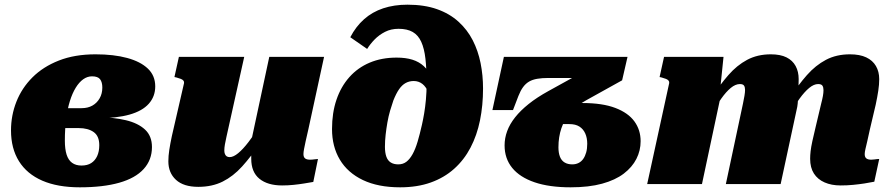

<svg xmlns="http://www.w3.org/2000/svg" viewBox="-20 -786 3809 820"><path d="M328 -79Q353 -79 369.5 -89.5Q386 -100 395 -119.5Q404 -139 404 -166Q404 -205 380 -222Q356 -239 316 -239H151L172 -324H328Q355 -324 374.5 -335Q394 -346 405.5 -366Q417 -386 417 -412Q417 -435 407.5 -447.5Q398 -460 373 -460Q353 -460 335.5 -447.5Q318 -435 303.5 -411.5Q289 -388 278.5 -354.5Q268 -321 262.5 -278Q257 -235 257 -185Q257 -149 264.5 -125.5Q272 -102 288 -90.5Q304 -79 328 -79ZM388 -554Q466 -554 523 -538.5Q580 -523 611.5 -493Q643 -463 643 -417Q643 -374 615.5 -343Q588 -312 533 -296.5Q478 -281 395 -281L448 -303L440 -264L400 -285Q466 -285 518 -272.5Q570 -260 599.5 -232.5Q629 -205 629 -158Q629 -103 593.5 -64Q558 -25 489 -5.5Q420 14 321 14Q226 14 160.5 -14.5Q95 -43 61 -97.5Q27 -152 27 -229Q27 -293 50 -351.5Q73 -410 118.5 -455.5Q164 -501 231.5 -527.5Q299 -554 388 -554Z M947 -201Q943 -183 940.5 -169Q938 -155 938 -143Q938 -135 940.5 -128.5Q943 -122 948 -118.5Q953 -115 961 -115Q977 -115 997.5 -132Q1018 -149 1041 -179Q1064 -209 1089 -247V-172Q1052 -117 1014 -75Q976 -33 931 -10.5Q886 12 827 12Q764 12 731.5 -18Q699 -48 699 -97Q699 -120 703 -146Q707 -172 714 -205L766 -431Q767 -437 763.5 -441.5Q760 -446 752.5 -449Q745 -452 734 -455L725 -457L744 -543H1023ZM1297 -234Q1290 -204 1285.5 -183.5Q1281 -163 1278.5 -149.5Q1276 -136 1276 -128Q1276 -115 1283 -109.5Q1290 -104 1304 -104Q1314 -104 1323 -105.5Q1332 -107 1338 -107L1318 -9Q1301 -6 1279.5 -2.5Q1258 1 1234 3.5Q1210 6 1185 6Q1123 6 1088 -22.5Q1053 -51 1053 -108Q1053 -112 1053 -117Q1053 -122 1053 -129Q1053 -136 1053 -145L1042 -132L1130 -543H1364Z M1682 -663Q1650 -663 1624.5 -650Q1599 -637 1580 -617.5Q1561 -598 1548 -577L1476 -627Q1500 -673 1535 -704Q1570 -735 1616.5 -750.5Q1663 -766 1720 -766Q1792 -766 1846 -747Q1900 -728 1938 -693.5Q1976 -659 1999 -614Q2022 -569 2032.5 -516.5Q2043 -464 2043 -408Q2043 -336 2030 -272Q2017 -208 1989.5 -155.5Q1962 -103 1919.5 -65Q1877 -27 1819.5 -6.5Q1762 14 1689 14Q1595 14 1530 -17Q1465 -48 1431.5 -104Q1398 -160 1398 -235Q1398 -304 1417 -360Q1436 -416 1472 -456.5Q1508 -497 1559 -518.5Q1610 -540 1674 -540Q1713 -540 1741.5 -531Q1770 -522 1790 -503.5Q1810 -485 1822 -458Q1834 -431 1841 -395L1825 -322Q1821 -363 1810.5 -389Q1800 -415 1784 -427.5Q1768 -440 1747 -440Q1728 -440 1712.5 -431.5Q1697 -423 1684.5 -405Q1672 -387 1660 -357Q1653 -337 1646 -313Q1639 -289 1634.5 -263Q1630 -237 1627 -211Q1624 -185 1624 -159Q1624 -134 1630 -117Q1636 -100 1649 -92Q1662 -84 1681 -84Q1701 -84 1715.5 -95Q1730 -106 1742 -127.5Q1754 -149 1763.5 -181Q1773 -213 1782 -253Q1787 -275 1791.5 -301.5Q1796 -328 1799 -360.5Q1802 -393 1802 -430Q1802 -491 1797 -535Q1792 -579 1779 -607.5Q1766 -636 1742.5 -649.5Q1719 -663 1682 -663Z M2484 -358Q2442 -335 2416 -305Q2390 -275 2377.5 -238Q2365 -201 2365 -157Q2365 -133 2371.5 -116.5Q2378 -100 2391.5 -92Q2405 -84 2424 -84Q2439 -84 2451 -90Q2463 -96 2471 -107.5Q2479 -119 2483.5 -135Q2488 -151 2488 -172Q2488 -197 2479.5 -216Q2471 -235 2454.5 -245.5Q2438 -256 2412 -256H2279L2351 -346H2467Q2553 -346 2608 -325Q2663 -304 2689.5 -267.5Q2716 -231 2716 -183Q2716 -143 2698 -107.5Q2680 -72 2644 -44.5Q2608 -17 2551.5 -1.5Q2495 14 2417 14Q2326 14 2263 -7.5Q2200 -29 2167.5 -69Q2135 -109 2135 -165Q2135 -196 2146 -226Q2157 -256 2180 -285Q2203 -314 2238 -342Q2273 -370 2322 -397L2485 -487L2458 -453H2322Q2295 -453 2274.5 -449.5Q2254 -446 2239.5 -437.5Q2225 -429 2214 -414Q2203 -399 2194 -376L2171 -316H2083L2132 -543H2660L2637 -443Z M2744 0H2978L3064 -404L3055 -397L3070 -543H2816L2797 -457L2806 -455Q2817 -452 2824.5 -449Q2832 -446 2835.5 -441.5Q2839 -437 2838 -431ZM3695 -233 3720 -339Q3727 -372 3731 -398.5Q3735 -425 3735 -448Q3735 -480 3721 -504Q3707 -528 3679.5 -541Q3652 -554 3610 -554Q3552 -554 3507.5 -530.5Q3463 -507 3426 -465Q3389 -423 3353 -368L3351 -298Q3374 -336 3395 -365Q3416 -394 3436 -410.5Q3456 -427 3474 -427Q3488 -427 3492.5 -420Q3497 -413 3497 -401Q3497 -390 3494.5 -376Q3492 -362 3487 -343L3464 -246Q3455 -209 3449.5 -183.5Q3444 -158 3442 -140.5Q3440 -123 3440 -108Q3440 -70 3456 -45Q3472 -20 3501.5 -7Q3531 6 3570 6Q3598 6 3623.5 3.5Q3649 1 3672 -2.5Q3695 -6 3714 -10L3735 -107Q3731 -107 3725.5 -106.5Q3720 -106 3714 -105Q3708 -104 3701 -104Q3687 -104 3680 -109.5Q3673 -115 3673 -128Q3673 -136 3676 -149Q3679 -162 3684 -183Q3689 -204 3695 -233ZM3080 0H3314L3385 -330Q3387 -342 3388 -358.5Q3389 -375 3389.5 -393Q3390 -411 3390.5 -426Q3391 -441 3391 -448Q3391 -480 3378 -504Q3365 -528 3339 -541Q3313 -554 3272 -554Q3215 -554 3171 -530.5Q3127 -507 3090.5 -465Q3054 -423 3018 -368L3017 -298Q3040 -336 3060.5 -365Q3081 -394 3101 -410.5Q3121 -427 3140 -427Q3153 -427 3157.5 -420.5Q3162 -414 3162 -402Q3162 -392 3159.5 -377Q3157 -362 3153 -343Z"/></svg>

Font: Roboto Serif Black
Style: Italic
Weight: 900
Italic angle: -10°
Version: Version 1.008